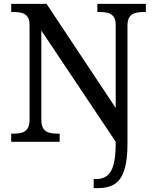

<svg xmlns="http://www.w3.org/2000/svg" viewBox="-20 -734 803 994"><path d="M465 240V193H479Q511 193 533.5 176.5Q556 160 567.5 119.5Q579 79 579 9V0L194 -576V-114Q194 -83 205 -67.5Q216 -52 235 -47Q254 -42 276 -42H289V0H38V-42H51Q74 -42 92.5 -47Q111 -52 122 -67.5Q133 -83 133 -114V-604Q133 -634 121.5 -648.5Q110 -663 91.5 -667.5Q73 -672 51 -672H38V-714H221L579 -175V-604Q579 -634 567.5 -648.5Q556 -663 537.5 -667.5Q519 -672 497 -672H484V-714H735V-672H722Q700 -672 681 -667Q662 -662 651 -647Q640 -632 640 -600V8Q640 97 623 148Q606 199 572.5 219.5Q539 240 488 240Z"/></svg>

Font: Noto Serif Myanmar
Style: Regular
Weight: 400
Designer: Ben Mitchell and the Monotype Design Team
Foundry: Monotype Imaging Inc.
Version: Version 2.106